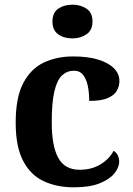

<svg xmlns="http://www.w3.org/2000/svg" viewBox="-20 -790 567 820"><path d="M295 10Q222 10 166 -16.5Q110 -43 78.5 -103.5Q47 -164 47 -266Q47 -374 79.5 -435.5Q112 -497 167.5 -523Q223 -549 292 -549Q357 -549 401 -535Q445 -521 467.5 -497.5Q490 -474 490 -444Q490 -423 479.5 -403.5Q469 -384 441 -371.5Q413 -359 361 -359Q361 -394 355 -423Q349 -452 335 -470Q321 -488 296 -488Q267 -488 245.5 -468.5Q224 -449 212.5 -401Q201 -353 201 -267Q201 -166 229 -115.5Q257 -65 320 -65Q372 -65 410 -88.5Q448 -112 465 -146Q477 -139 483 -126.5Q489 -114 489 -100Q489 -75 468.5 -49.5Q448 -24 405.5 -7Q363 10 295 10ZM289.1 -626Q253 -626 228.5 -643.5Q204 -661 204 -698Q204 -736 228.8 -753Q253.5 -770 289.5 -770Q324 -770 349.5 -753Q375 -736 375 -698Q375 -661 349.4 -643.5Q323.8 -626 289.1 -626Z"/></svg>

Font: Noto Serif Khojki
Style: Regular
Weight: 400
Designer: Juan Bruce
Version: Version 2.002